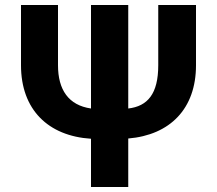

<svg xmlns="http://www.w3.org/2000/svg" viewBox="-20 -748 868 768"><path d="M613 -728V-487C613 -372 570 -323 493 -314V-728H344V-314C254 -327 212 -389 212 -487V-728H64V-487C64 -309 173 -204 344 -193V0H493V-194C660 -208 764 -313 764 -487V-728Z"/></svg>

Font: Wafeq
Style: Bold
Weight: 700
Designer: Rasmus Andersson & Azza Alameddine
Foundry: Google & TypeTogether
Version: Version 3.000;FEAKit 1.0